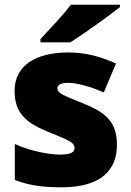

<svg xmlns="http://www.w3.org/2000/svg" viewBox="-20 -786 557 816"><path d="M490 -756V-766H281C248 -721 186 -657 152 -620V-606H279C333 -640 443 -718 490 -756ZM477 -170C477 -267 431 -307 335 -346C243 -383 224 -390 224 -411C224 -426 241 -434 271 -434C304 -434 366 -418 421 -393L473 -516C404 -547 343 -563 270 -563C133 -563 42 -508 42 -400C42 -309 87 -266 179 -228C272 -190 297 -181 297 -157C297 -138 278 -129 235 -129C193 -129 113 -142 43 -174V-21C107 3 164 10 243 10C411 10 477 -65 477 -170Z"/></svg>

Font: Noto Sans Myanmar UI Black
Style: Regular
Weight: 900
Designer: Monotype Design Team
Foundry: Monotype Imaging Inc.
Version: Version 2.103